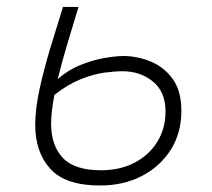

<svg xmlns="http://www.w3.org/2000/svg" viewBox="-20 -538 626 567"><path d="M275.4 9.8Q173.3 9.8 128.7 -39.3Q84 -88.4 84 -169.4Q84 -216.3 96.9 -275.4Q109.9 -334.5 128.9 -397.2Q147.9 -460 166 -517.6H211.9Q195.8 -464.4 179.2 -409.4Q162.6 -354.5 150.4 -304.2Q179.7 -330.6 216.3 -345.5Q252.9 -360.4 287.4 -366.5Q321.8 -372.6 344.2 -372.6Q385.3 -372.6 424.8 -356.4Q464.4 -340.3 490 -304.9Q515.6 -269.5 515.6 -210.4Q515.6 -145.5 484.4 -95.9Q453.1 -46.4 398.9 -18.3Q344.7 9.8 275.4 9.8ZM140.6 -257.8Q136.2 -234.4 133.5 -212.9Q130.9 -191.4 130.9 -173.3Q130.9 -108.9 165.3 -72Q199.7 -35.2 278.3 -35.2Q334 -35.2 377 -57.4Q419.9 -79.6 444.3 -118.9Q468.8 -158.2 468.8 -209Q468.8 -267.1 431.4 -297.4Q394 -327.6 342.3 -327.6Q319.8 -327.6 288.3 -323.5Q256.8 -319.3 219.2 -304.4Q181.6 -289.6 140.6 -257.8Z"/></svg>

Font: Cascadia Code NF ExtraLight
Style: Italic
Weight: 200
Italic angle: -10°
Monospace: yes
Designer: Aaron Bell
Foundry: Saja Typeworks
Version: Version 2404.023; ttfautohint (v1.8.4)